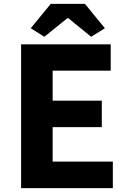

<svg xmlns="http://www.w3.org/2000/svg" viewBox="-20 -972 663 992"><path d="M89 0V-743H552V-607H252V-452H506V-315H252V-137H563V0ZM209 -782 139 -826 242 -952H419L522 -826L451 -782L333 -878H328Z"/></svg>

Font: Noto Sans TC ExtraBold
Style: Regular
Weight: 800
Designer: Ryoko NISHIZUKA  (kana, bopomofo & ideographs); Paul D. Hunt (Latin, Greek & Cyrillic); Sandoll Communications , Soo-you
Foundry: Adobe
Version: Version 2.004-H2;hotconv 1.0.118;makeotfexe 2.5.65603